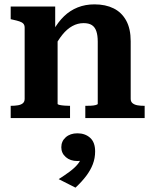

<svg xmlns="http://www.w3.org/2000/svg" viewBox="-20 -541 702 880"><path d="M29 0V-56H30Q48 -56 62.5 -58.5Q77 -61 85 -68Q93 -75 93 -88V-414Q93 -426 87 -432.5Q81 -439 69 -443Q57 -447 38 -451L29 -453V-511H233V-402L244 -398V-65Q244 -62 253 -60Q262 -58 275 -57Q288 -56 298 -56H301V0ZM643 0H371V-56H373Q383 -56 396 -56.5Q409 -57 418.5 -59.5Q428 -62 428 -65V-350Q428 -379 421.5 -398Q415 -417 401 -426Q387 -435 363 -435Q336 -435 311.5 -421.5Q287 -408 266 -382Q245 -356 225 -317L224 -401Q246 -440 273.5 -466.5Q301 -493 336 -507Q371 -521 413 -521Q464 -521 501 -502.5Q538 -484 558.5 -446.5Q579 -409 579 -352V-88Q579 -75 587.5 -68Q596 -61 609.5 -58.5Q623 -56 641 -56H643ZM326 319 249 280Q276 263 299.5 245.5Q323 228 337.5 210Q352 192 353 174L368 191Q361 195 352.5 196Q344 197 335 197Q302 197 281.5 179Q261 161 261 134Q261 106 281.5 88Q302 70 335 70Q370 70 393 90.5Q416 111 416 153Q416 184 405.5 211.5Q395 239 375 265.5Q355 292 326 319Z"/></svg>

Font: Roboto Serif 28pt SemiBold
Style: Regular
Weight: 600
Designer: Greg Gazdowicz
Foundry: Commercial Type
Version: Version 1.008